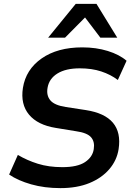

<svg xmlns="http://www.w3.org/2000/svg" viewBox="-20 -959 685 989"><path d="M291 10Q209 10 140.5 -9.5Q72 -29 27 -60L72 -161Q119 -133 175 -115.5Q231 -98 301 -98Q379 -98 418 -124Q457 -150 463 -191Q469 -229 449 -252Q429 -275 372 -283L268 -300Q174 -315 129.5 -368.5Q85 -422 98 -506Q113 -601 194.5 -658Q276 -715 404 -715Q475 -715 535 -696.5Q595 -678 632 -646L587 -547Q550 -575 501.5 -591Q453 -607 391 -607Q319 -607 276 -580.5Q233 -554 225 -507Q218 -468 239 -442.5Q260 -417 318 -408L422 -392Q617 -362 591 -191Q582 -133 543 -87.5Q504 -42 440.5 -16Q377 10 291 10ZM228 -765 370 -939H477L584 -765H497L418 -869L315 -765Z"/></svg>

Font: Mulish
Style: Bold Italic
Weight: 700
Italic angle: -9°
Designer: Vernon Adams
Foundry: Vernon Adams
Version: Version 3.603; ttfautohint (v1.8.3)